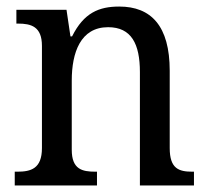

<svg xmlns="http://www.w3.org/2000/svg" viewBox="-20 -566 637 586"><path d="M25 0H276V-42H271C231 -42 199 -49 199 -109V-320C199 -406 226 -483 310 -483C381 -483 407 -432 407 -346V0H572V-42H567C526 -42 498 -51 498 -114V-350C498 -487 441 -546 344 -546C282 -546 236 -527 200 -455H195L183 -536H30V-494H35C75 -494 108 -485 108 -426V-114C108 -51 74 -42 33 -42H25Z"/></svg>

Font: Noto Serif Lao SemiCondensed
Style: Regular
Weight: 400
Width: 4
Designer: Monotype Design Team
Foundry: Monotype Imaging Inc.
Version: Version 2.003